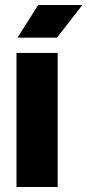

<svg xmlns="http://www.w3.org/2000/svg" viewBox="-20 -749 350 769"><path d="M46 0V-537H211V0ZM50 -598 133 -729H310L208 -598Z"/></svg>

Font: Hubot Sans Condensed ExtraLight
Style: Bold
Weight: 700
Version: Version 2.000